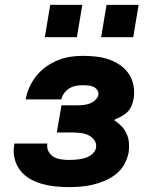

<svg xmlns="http://www.w3.org/2000/svg" viewBox="-20 -756 640 784"><path d="M260 8Q232 8 204 5Q176 2 150 -5.5Q124 -13 101 -26.5Q78 -40 62 -61Q46 -82 39.5 -109Q33 -136 38 -164Q38 -165 38.5 -166.5Q39 -168 39 -170H174Q174 -169 173.5 -168.5Q173 -168 173 -168Q171 -151 178.5 -137Q186 -123 199 -115.5Q212 -108 228 -105.5Q244 -103 260 -103Q271 -103 281.5 -103.5Q292 -104 303 -105.5Q314 -107 324.5 -110Q335 -113 345 -118.5Q355 -124 362.5 -133Q370 -142 372 -152Q375 -169 366 -182.5Q357 -196 343 -203Q329 -210 312.5 -212.5Q296 -215 279 -215H212L231 -326H298Q310 -326 322.5 -327.5Q335 -329 347 -333.5Q359 -338 369.5 -348Q380 -358 382 -370Q383 -381 376.5 -389.5Q370 -398 360.5 -402Q351 -406 340 -407Q329 -408 318 -408Q304 -408 290 -405.5Q276 -403 263.5 -395.5Q251 -388 242 -375.5Q233 -363 230 -350H85Q89 -375 100 -399.5Q111 -424 128 -445.5Q145 -467 168 -483.5Q191 -500 216 -510Q241 -520 266.5 -524Q292 -528 318 -528Q345 -528 372 -525Q399 -522 424 -513.5Q449 -505 470 -490.5Q491 -476 505.5 -455Q520 -434 525 -407.5Q530 -381 526 -354Q523 -339 517 -324Q511 -309 499.5 -298Q488 -287 473.5 -279.5Q459 -272 445 -266Q461 -256 474.5 -242.5Q488 -229 496.5 -211Q505 -193 506.5 -172.5Q508 -152 505 -132Q500 -107 487 -84Q474 -61 453 -44.5Q432 -28 408 -18Q384 -8 359.5 -2Q335 4 310 6Q285 8 260 8ZM393 -604 415 -736H546L524 -604ZM163 -604 185 -736H316L294 -604Z"/></svg>

Font: Iosevka SS04 Hv Ex Obl
Style: Regular
Weight: 900
Width: 7
Italic angle: -9°
Monospace: yes
Designer: Belleve Invis
Foundry: Belleve Invis
Version: Version 19.0.0; ttfautohint (v1.8.4)